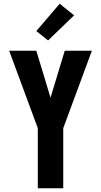

<svg xmlns="http://www.w3.org/2000/svg" viewBox="-20 -1006 540 1026"><path d="M182 0V-321L29 -735H174L250 -484L326 -735H471L318 -321V0ZM237 -790 174 -840 299 -986 376 -924Z"/></svg>

Font: Iosevka SS18 Heavy
Style: Regular
Weight: 900
Monospace: yes
Designer: Belleve Invis
Foundry: Belleve Invis
Version: Version 25.1.1; ttfautohint (v1.8.4)